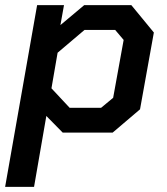

<svg xmlns="http://www.w3.org/2000/svg" viewBox="-36 -518 651 750"><path d="M109 -498H214L200 -420L293 -498H477L565 -391L511 -91L404 0H209L145 -65L97 212H-16ZM359 -97 406 -136 447 -362 414 -401H294L189 -312L165 -173L236 -97Z"/></svg>

Font: Chakra Petch SemiBold
Style: Italic
Weight: 600
Italic angle: -10°
Designer: Katatrad Aksorn Co.,Ltd.
Foundry: Cadson Demak Co.,Ltd.
Version: Version 1.000; ttfautohint (v1.6)